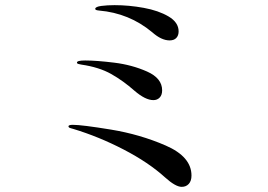

<svg xmlns="http://www.w3.org/2000/svg" viewBox="-20 -735 1040 746"><path d="M571 -610Q482 -684 365 -694Q363 -694 358 -695Q353 -696 351.5 -697.5Q350 -699 350 -701Q351 -709 374 -712Q397 -715 425 -715Q481 -715 538.5 -704.5Q596 -694 635 -671Q674 -648 674 -613Q674 -597 665 -587.5Q656 -578 639 -578Q607 -578 571 -610ZM503 -382Q459 -421 412 -447.5Q365 -474 296 -484Q290 -485 284.5 -486.5Q279 -488 279 -492Q279 -500 311 -500Q355 -500 424 -491.5Q493 -483 551.5 -457Q610 -431 610 -384Q610 -366 600.5 -356Q591 -346 576 -346Q545 -346 503 -382ZM621 -46Q557 -104 460.5 -154Q364 -204 265 -234Q262 -235 256 -236.5Q250 -238 248 -240Q246 -242 246 -244Q246 -250 263 -250Q298 -250 411 -231.5Q524 -213 624 -169.5Q724 -126 724 -53Q724 -32 713.5 -20.5Q703 -9 686 -9Q662 -9 621 -46Z"/></svg>

Font: Shippori Mincho Medium
Style: Regular
Weight: 500
Designer: FONTDASU
Foundry: FONTDASU / Google Inc. / but / Adobe
Version: Version 3.110; ttfautohint (v1.8.3)